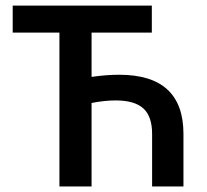

<svg xmlns="http://www.w3.org/2000/svg" viewBox="-20 -674 747 694"><path d="M194.8 0V-556.2H25.9V-653.8H528.8V-556.2H311V-396Q362.8 -403.8 411.1 -403.8Q643.1 -403.8 643.1 -189.9V0H529.8V-189.9Q529.8 -253.4 498 -282.2Q466.3 -311 397.9 -311Q358.4 -311 311 -301.8V0Z"/></svg>

Font: Toshiba Sans Medium
Style: Regular
Weight: 500
Designer: Paul D. Hunt
Foundry: Toshiba Corporation
Version: Version 2.020;PS 2.0;hotconv 1.0.86;makeotf.lib2.5.63406